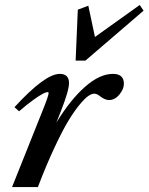

<svg xmlns="http://www.w3.org/2000/svg" viewBox="-20 -757 601 777"><path d="M286.1 -511.7 294.9 -717.8 337.4 -733.9 364.3 -607.4 545.4 -736.8 561 -713.9 325.7 -511.7ZM28.8 0 149.4 -301.8Q176.8 -369.1 176.8 -380.4Q176.8 -384.3 171.9 -384.3Q166.5 -384.3 153.1 -377.4Q139.6 -370.6 114 -352.1Q88.4 -333.5 57.1 -306.6L38.6 -323.2Q162.1 -458 221.7 -458Q259.3 -458 259.3 -420.9Q259.3 -390.6 226.1 -306.2L208 -260.7Q265.6 -354.5 324.7 -406.2Q383.8 -458 437 -458Q481.4 -458 481.4 -418Q481.4 -396.5 463.1 -374.3Q444.8 -352.1 420.9 -352.1Q404.3 -352.1 383.3 -368.7Q372.1 -377.9 360.8 -377.9Q351.6 -377.9 338.1 -369.1Q324.7 -360.4 303 -334.5Q281.2 -308.6 257.1 -268.8Q232.9 -229 200.2 -159.2Q167.5 -89.4 133.3 0Z"/></svg>

Font: Elstob 8pt SemiBold
Style: Italic
Weight: 600
Italic angle: -20°
Designer: Peter S. Baker
Version: Version 1.015